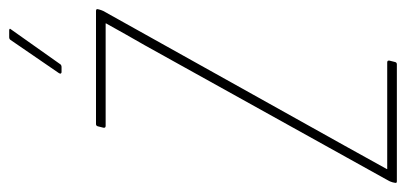

<svg xmlns="http://www.w3.org/2000/svg" viewBox="-272 -631 884 418"><g transform="rotate(-90 170.0 -422.0)"><path d="M-16 0Q-20 0 -19 -4L-18 -9Q-17 -12 -16.5 -13.5Q-16 -15 -15 -17L280 -548Q292 -569 304.5 -591Q317 -613 328 -633V-634Q307 -634 285 -634Q263 -634 242 -634H105Q100 -634 101 -639L104 -651Q105 -655 109 -655H355Q360 -655 359 -651L358 -647Q357 -644 356.5 -642.5Q356 -641 355 -639L62 -114Q49 -91 36.5 -68Q24 -45 11 -22V-21Q34 -21 57 -21Q80 -21 102 -21H243Q248 -21 247 -16L244 -4Q243 0 239 0ZM222 -730Q220 -730 219 -731.5Q218 -733 220 -736L292 -841Q294 -844 298 -844H313Q315 -844 316 -843Q317 -842 315 -840L240 -734Q238 -730 233 -730Z"/></g></svg>

Font: Sofia Sans Extra Condensed Thin
Style: Italic
Weight: 250
Italic angle: -9°
Version: Version 4.100